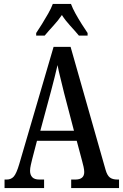

<svg xmlns="http://www.w3.org/2000/svg" viewBox="-20 -951 622 971"><path d="M3 0V-43H14Q36 -43 49.5 -58Q63 -73 77 -120L251 -714H337L514 -92Q522 -64 535.5 -53.5Q549 -43 574 -43H582V0H340V-43H361Q406 -43 406 -81Q406 -92 402.5 -108Q399 -124 395 -138L368 -239H167L143 -147Q140 -135 136 -117.5Q132 -100 132 -87Q132 -67 143 -55Q154 -43 179 -43H203V0ZM184 -290H354L304 -481Q294 -524 285 -559Q276 -594 271 -622Q258 -565 238 -490ZM163 -784Q176 -803 192 -829Q208 -855 223.5 -882Q239 -909 247 -931H339Q347 -909 362 -882Q377 -855 393.5 -829Q410 -803 423 -784V-771H379Q359 -795 335 -821Q311 -847 293 -875Q274 -847 250 -821Q226 -795 206 -771H163Z"/></svg>

Font: Noto Serif Thai ExtraCondensed Medium
Style: Regular
Weight: 500
Width: 2
Designer: Monotype Design Team
Foundry: Monotype Imaging Inc.
Version: Version 2.002; ttfautohint (v1.8.4.7-5d5b)